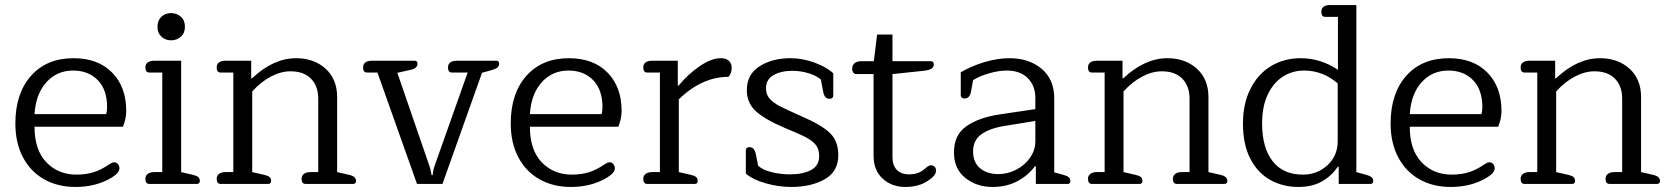

<svg xmlns="http://www.w3.org/2000/svg" viewBox="-20 -730 6631 762"><path d="M41 -240Q41 -359 103 -429Q165 -499 272 -499Q369 -499 425 -442Q481 -385 481 -290Q481 -259 468 -227H117Q117 -135 164 -86Q211 -37 283 -37Q321 -37 351.5 -46.5Q382 -56 412 -77Q414 -78 420.5 -82Q427 -86 433 -86Q442 -86 448 -79Q454 -72 454 -62Q454 -44 423 -25Q361 12 280 12Q209 12 155 -18.5Q101 -49 71 -106Q41 -163 41 -240ZM401 -277Q405 -286 405 -305Q405 -374 368 -412Q331 -450 270 -450Q206 -450 164 -403.5Q122 -357 117 -277Z M605 -624Q605 -649 620.5 -663.5Q636 -678 659 -678Q682 -678 698 -663.5Q714 -649 714 -624Q714 -599 698 -584.5Q682 -570 659 -570Q636 -570 620.5 -584.5Q605 -599 605 -624ZM557 -20Q557 -33 566.5 -40Q576 -47 592 -47H624V-442H573Q557 -442 557 -462Q557 -476 566.5 -482.5Q576 -489 592 -489H699V-47L746 -36Q760 -33 766.5 -27.5Q773 -22 773 -12Q773 0 761 0H573Q557 0 557 -20Z M840 -20Q840 -33 849.5 -40Q859 -47 875 -47H906V-442H856Q840 -442 840 -462Q840 -476 849.5 -482.5Q859 -489 875 -489H977V-419H980Q1065 -499 1155 -499Q1226 -499 1272 -457.5Q1318 -416 1318 -345V-47L1366 -36Q1393 -30 1393 -12Q1393 0 1381 0H1193Q1177 0 1177 -20Q1177 -33 1186.5 -40Q1196 -47 1212 -47H1243V-339Q1243 -388 1214.5 -417.5Q1186 -447 1133 -447Q1094 -447 1054 -425.5Q1014 -404 981 -367V-47L1029 -36Q1043 -33 1049.5 -27.5Q1056 -22 1056 -12Q1056 0 1044 0H856Q840 0 840 -20Z M1478 -442H1437Q1421 -442 1421 -462Q1421 -476 1430.5 -482.5Q1440 -489 1456 -489H1625Q1637 -489 1637 -477Q1637 -468 1629.5 -461.5Q1622 -455 1610 -453L1557 -441L1683 -75Q1687 -65 1689.5 -52Q1692 -39 1693 -35H1697Q1697 -39 1699.5 -52Q1702 -65 1706 -75L1836 -442H1774Q1758 -442 1758 -462Q1758 -476 1767.5 -482.5Q1777 -489 1793 -489H1950Q1961 -489 1961 -477Q1961 -460 1935 -453L1893 -441L1736 0H1635Z M2007 -240Q2007 -359 2069 -429Q2131 -499 2238 -499Q2335 -499 2391 -442Q2447 -385 2447 -290Q2447 -259 2434 -227H2083Q2083 -135 2130 -86Q2177 -37 2249 -37Q2287 -37 2317.5 -46.5Q2348 -56 2378 -77Q2380 -78 2386.5 -82Q2393 -86 2399 -86Q2408 -86 2414 -79Q2420 -72 2420 -62Q2420 -44 2389 -25Q2327 12 2246 12Q2175 12 2121 -18.5Q2067 -49 2037 -106Q2007 -163 2007 -240ZM2367 -277Q2371 -286 2371 -305Q2371 -374 2334 -412Q2297 -450 2236 -450Q2172 -450 2130 -403.5Q2088 -357 2083 -277Z M2533 -20Q2533 -33 2542.5 -40Q2552 -47 2568 -47H2599V-442H2549Q2533 -442 2533 -462Q2533 -476 2542.5 -482.5Q2552 -489 2568 -489H2670V-390H2673Q2711 -436 2757 -467.5Q2803 -499 2841 -499Q2862 -499 2873 -488.5Q2884 -478 2884 -460Q2884 -450 2880.5 -440.5Q2877 -431 2871 -425Q2766 -425 2674 -336V-47L2722 -36Q2736 -33 2742.5 -27.5Q2749 -22 2749 -12Q2749 0 2737 0H2549Q2533 0 2533 -20Z M2940 -41V-132Q2940 -146 2955 -146Q2974 -146 2980 -117L2989 -72Q3008 -55 3043.5 -46.5Q3079 -38 3114 -38Q3166 -38 3198.5 -55Q3231 -72 3231 -111Q3231 -138 3218 -154.5Q3205 -171 3178.5 -185Q3152 -199 3093 -223Q3016 -256 2980 -288.5Q2944 -321 2944 -372Q2944 -435 2994.5 -467Q3045 -499 3117 -499Q3166 -499 3214 -481Q3262 -463 3287 -439V-351Q3287 -338 3272 -338Q3262 -338 3256 -344.5Q3250 -351 3247 -366L3238 -414Q3220 -430 3188.5 -439.5Q3157 -449 3125 -449Q3080 -449 3050 -432Q3020 -415 3020 -379Q3020 -355 3034.5 -338.5Q3049 -322 3073 -309.5Q3097 -297 3162 -268Q3241 -234 3274 -202Q3307 -170 3307 -114Q3307 -49 3253 -18.5Q3199 12 3120 12Q3070 12 3019 -2.5Q2968 -17 2940 -41Z M3447 -112V-436H3379Q3371 -436 3366.5 -442Q3362 -448 3362 -458Q3362 -471 3371.5 -479Q3381 -487 3397 -487H3448L3461 -593H3522V-487H3674Q3686 -487 3686 -475Q3686 -463 3676 -457Q3666 -451 3645 -449L3522 -436V-107Q3522 -73 3539.5 -55.5Q3557 -38 3587 -38Q3608 -38 3624 -44Q3640 -50 3655 -64Q3667 -74 3674 -74Q3683 -74 3689 -68.5Q3695 -63 3695 -53Q3695 -34 3665 -14Q3628 12 3573 12Q3519 12 3483 -21Q3447 -54 3447 -112Z M3766 -125Q3766 -195 3816 -229.5Q3866 -264 3948 -276L4089 -297V-341Q4089 -390 4059 -420Q4029 -450 3975 -450Q3944 -450 3905.5 -439Q3867 -428 3842 -412L3834 -368Q3829 -339 3808 -339Q3801 -339 3797 -342.5Q3793 -346 3793 -352V-443Q3833 -467 3885.5 -483Q3938 -499 3986 -499Q4064 -499 4114 -457Q4164 -415 4164 -340V-46L4201 -36Q4215 -32 4221.5 -26.5Q4228 -21 4228 -12Q4228 0 4217 0H4091V-70H4087Q4060 -33 4017 -10.5Q3974 12 3919 12Q3856 12 3811 -24Q3766 -60 3766 -125ZM4089 -170V-250L3965 -230Q3906 -220 3874 -196.5Q3842 -173 3842 -129Q3842 -85 3870 -62Q3898 -39 3942 -39Q3979 -39 4013 -56.5Q4047 -74 4068 -104Q4089 -134 4089 -170Z M4298 -20Q4298 -33 4307.5 -40Q4317 -47 4333 -47H4364V-442H4314Q4298 -442 4298 -462Q4298 -476 4307.5 -482.5Q4317 -489 4333 -489H4435V-419H4438Q4523 -499 4613 -499Q4684 -499 4730 -457.5Q4776 -416 4776 -345V-47L4824 -36Q4851 -30 4851 -12Q4851 0 4839 0H4651Q4635 0 4635 -20Q4635 -33 4644.5 -40Q4654 -47 4670 -47H4701V-339Q4701 -388 4672.5 -417.5Q4644 -447 4591 -447Q4552 -447 4512 -425.5Q4472 -404 4439 -367V-47L4487 -36Q4501 -33 4507.5 -27.5Q4514 -22 4514 -12Q4514 0 4502 0H4314Q4298 0 4298 -20Z M4913 -240Q4913 -318 4942.5 -377Q4972 -436 5024 -467.5Q5076 -499 5142 -499Q5221 -499 5290 -453V-663H5240Q5224 -663 5224 -683Q5224 -710 5259 -710H5363V-47L5403 -36Q5417 -32 5423.5 -26.5Q5430 -21 5430 -12Q5430 0 5419 0H5293V-68H5289Q5265 -32 5226.5 -10Q5188 12 5133 12Q5072 12 5022 -15.5Q4972 -43 4942.5 -99.5Q4913 -156 4913 -240ZM5289 -170V-399Q5230 -450 5156 -450Q5109 -450 5071.5 -426Q5034 -402 5011.5 -355Q4989 -308 4989 -240Q4989 -144 5030.5 -90.5Q5072 -37 5151 -37Q5208 -37 5248.5 -74.5Q5289 -112 5289 -170Z M5499 -240Q5499 -359 5561 -429Q5623 -499 5730 -499Q5827 -499 5883 -442Q5939 -385 5939 -290Q5939 -259 5926 -227H5575Q5575 -135 5622 -86Q5669 -37 5741 -37Q5779 -37 5809.5 -46.5Q5840 -56 5870 -77Q5872 -78 5878.5 -82Q5885 -86 5891 -86Q5900 -86 5906 -79Q5912 -72 5912 -62Q5912 -44 5881 -25Q5819 12 5738 12Q5667 12 5613 -18.5Q5559 -49 5529 -106Q5499 -163 5499 -240ZM5859 -277Q5863 -286 5863 -305Q5863 -374 5826 -412Q5789 -450 5728 -450Q5664 -450 5622 -403.5Q5580 -357 5575 -277Z M6015 -20Q6015 -33 6024.5 -40Q6034 -47 6050 -47H6081V-442H6031Q6015 -442 6015 -462Q6015 -476 6024.5 -482.5Q6034 -489 6050 -489H6152V-419H6155Q6240 -499 6330 -499Q6401 -499 6447 -457.5Q6493 -416 6493 -345V-47L6541 -36Q6568 -30 6568 -12Q6568 0 6556 0H6368Q6352 0 6352 -20Q6352 -33 6361.5 -40Q6371 -47 6387 -47H6418V-339Q6418 -388 6389.5 -417.5Q6361 -447 6308 -447Q6269 -447 6229 -425.5Q6189 -404 6156 -367V-47L6204 -36Q6218 -33 6224.5 -27.5Q6231 -22 6231 -12Q6231 0 6219 0H6031Q6015 0 6015 -20Z"/></svg>

Font: Maitree
Style: Regular
Weight: 400
Designer: CadsonDemak Team
Foundry: CadsonDemak
Version: Version 1.000